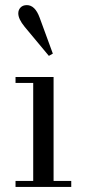

<svg xmlns="http://www.w3.org/2000/svg" viewBox="-20 -734 333 754"><path d="M51.8 -681.6Q51.8 -695.3 60.8 -704.6Q69.8 -713.9 85.4 -713.9Q117.7 -713.9 135.7 -664.6L187.5 -523.4L171.9 -514.6L76.7 -628.9Q51.8 -659.2 51.8 -681.6ZM41 0V-23.4H110.4V-408.2H41V-431.6H190.4V-23.4H259.8V0Z"/></svg>

Font: Theano Didot
Style: Regular
Weight: 400
Designer: Alexey Kryukov
Version: Version 2.0